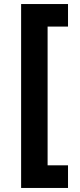

<svg xmlns="http://www.w3.org/2000/svg" viewBox="-20 -820 398 950"><path d="M84.5 110V-800H316.5V-688.5H215.5V-2H316.5V110Z"/></svg>

Font: Geologica Thin Roman
Style: Bold
Weight: 700
Version: Version 1.010;gftools[0.9.28]